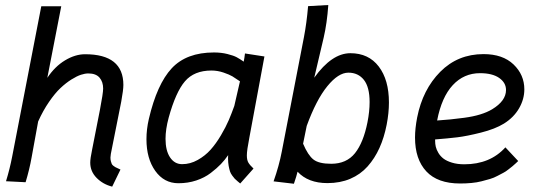

<svg xmlns="http://www.w3.org/2000/svg" viewBox="-20 -709 2110 747"><path d="M368.7 -281.2Q381.3 -346.7 381.3 -364.7Q381.3 -390.6 367.2 -407Q353 -423.3 323.7 -423.3Q311 -423.3 295.2 -418.2Q279.3 -413.1 257.8 -399.7Q236.3 -386.2 215.1 -366.2Q193.8 -346.2 170.7 -312.5Q147.5 -278.8 128.4 -236.3L103 -96.7Q94.7 -49.8 79.6 0L3.4 -3.9Q18.1 -51.8 27.3 -99.6L140.6 -684.6H218.3L164.1 -406.2Q193.4 -450.2 232.9 -474.1Q272.5 -498 311 -498Q460 -498 460 -378.4Q460 -359.4 451.7 -313.5Q441.9 -263.7 416 -134.3Q409.7 -105.5 409.7 -96.2Q409.7 -87.9 411.4 -81.5Q413.1 -75.2 414.8 -71.3Q416.5 -67.4 421.4 -63.7Q426.3 -60.1 429 -58.6Q431.6 -57.1 438.7 -54Q445.8 -50.8 448.7 -49.3L416.5 17.1Q380.9 8.3 356 -16.8Q331.1 -42 331.1 -76.2Q331.1 -92.3 338.4 -127Z M636.2 -251Q624 -205.6 624 -168.9Q624 -123 641.6 -96.7Q659.2 -70.3 688.5 -70.3Q720.2 -70.3 749.3 -86.7Q778.3 -103 799.3 -126.5Q820.3 -149.9 839.6 -182.6Q858.9 -215.3 870.1 -241.7Q881.3 -268.1 891.6 -296.9L913.6 -392.6Q896 -404.8 884.3 -411.9Q872.6 -418.9 849.4 -426.8Q826.2 -434.6 802.7 -434.6Q735.4 -434.6 699.5 -392.6Q663.6 -350.6 636.2 -251ZM1008.8 -489.3 950.2 -173.8Q940.4 -124 940.4 -104.5Q940.4 -86.9 946 -76.9Q951.7 -66.9 966.3 -53.2L914.6 4.9Q912.6 3.4 904.3 -3.7Q896 -10.7 893.1 -13.9Q890.1 -17.1 883.8 -25.6Q877.4 -34.2 874.8 -42.2Q872.1 -50.3 869.6 -63.7Q867.2 -77.1 867.2 -93.3Q867.2 -101.1 867.7 -105.5Q855 -86.9 839.4 -70.6Q823.7 -54.2 799.8 -35.9Q775.9 -17.6 743.4 -6.8Q710.9 3.9 674.3 3.9Q618.2 3.9 584 -44.2Q549.8 -92.3 549.8 -167.5Q549.8 -206.1 559.1 -246.1Q590.8 -381.8 648.2 -443.4Q705.6 -504.9 812.5 -504.9Q840.8 -504.9 865 -498.8Q889.2 -492.7 900.9 -486.3Q912.6 -480 928.2 -469.2Q931.2 -483.9 933.1 -501Z M1409.7 -233.4Q1418 -275.4 1418 -312Q1418 -370.1 1395.8 -398.2Q1373.5 -426.3 1335.4 -426.3Q1296.4 -426.3 1253.4 -373.5Q1210.4 -320.8 1173.3 -219.2L1159.2 -149.9Q1178.2 -105 1199.5 -88.4Q1220.7 -71.8 1268.6 -71.8Q1328.1 -71.8 1361.1 -113Q1394 -154.3 1409.7 -233.4ZM1484.4 -224.1Q1474.6 -173.8 1456.3 -133.3Q1438 -92.8 1410.2 -61.5Q1382.3 -30.3 1342.8 -13.4Q1303.2 3.4 1253.9 3.4Q1178.7 3.4 1137.7 -41Q1134.3 -25.9 1123.5 5.9L1044.4 -3.4Q1065.9 -64.5 1076.2 -118.7L1162.6 -564.9Q1172.9 -618.2 1178.7 -685.1L1257.3 -689.5Q1252.4 -619.1 1239.3 -562.5L1202.6 -406.7Q1271 -502 1343.3 -502Q1414.1 -502 1453.6 -450.2Q1493.2 -398.4 1493.2 -310.1Q1493.2 -269.5 1484.4 -224.1Z M1680.7 -240.2Q1713.9 -242.7 1732.2 -244.4Q1750.5 -246.1 1785.6 -250.7Q1820.8 -255.4 1847.9 -263.7Q1875 -272 1894.5 -283.7Q1948.7 -316.4 1948.7 -358.9Q1948.7 -387.2 1922.1 -405.8Q1895.5 -424.3 1847.7 -424.3Q1784.7 -424.3 1741.5 -377.7Q1698.2 -331.1 1680.7 -240.2ZM1861.3 -498.5Q1936 -498.5 1978 -458.3Q2020 -418 2020 -361.3Q2020 -323.2 1999.5 -287.6Q1979 -252 1940.4 -228Q1906.2 -207 1851.1 -193.1Q1795.9 -179.2 1759.3 -174.8Q1722.7 -170.4 1672.9 -166.5V-161.1Q1672.9 -149.4 1675.5 -137.9Q1678.2 -126.5 1685.8 -113.8Q1693.4 -101.1 1705.6 -91.8Q1717.8 -82.5 1738.5 -76.2Q1759.3 -69.8 1786.6 -69.8Q1886.7 -69.8 1946.3 -135.7L1996.1 -82.5Q1995.6 -82 1986.8 -73.7Q1978 -65.4 1973.9 -62.3Q1969.7 -59.1 1958.7 -50.3Q1947.8 -41.5 1938.7 -36.9Q1929.7 -32.2 1915.5 -24.7Q1901.4 -17.1 1886.5 -12.7Q1871.6 -8.3 1853.5 -3.7Q1835.4 1 1814.2 2.9Q1793 4.9 1770 4.9Q1682.6 4.9 1638.7 -42.2Q1594.7 -89.4 1594.7 -173.8Q1594.7 -209 1603 -252Q1624.5 -360.8 1692.9 -429.7Q1761.2 -498.5 1861.3 -498.5Z"/></svg>

Font: Fantasque Sans Mono
Style: Italic
Weight: 400
Italic angle: -11°
Monospace: yes
Designer: Jany Belluz
Version: Version 1.8.0 ; ttfautohint (v1.8.2)